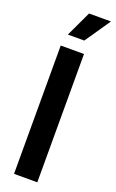

<svg xmlns="http://www.w3.org/2000/svg" viewBox="-178 -981 617 1023"><g transform="rotate(20 130.0 -469.5)"><path d="M184.6 -727.5V0H52.7V-727.5ZM68.4 -795.4 136.2 -939.5H260.3L161.6 -795.4Z"/></g></svg>

Font: Inter Tight SemiBold
Style: Regular
Weight: 600
Designer: Rasmus Andersson
Foundry: rsms
Version: Version 3.004; ttfautohint (v1.8.4.7-5d5b)